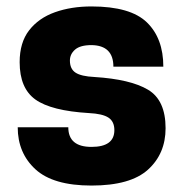

<svg xmlns="http://www.w3.org/2000/svg" viewBox="-20 -563 568 596"><path d="M264 13Q145 13 90 -37.5Q35 -88 35 -168H192Q192 -107 264 -107Q335 -107 335 -159Q335 -186 316.5 -198Q298 -210 256 -212Q139 -219 90 -254Q41 -289 41 -370Q41 -431 70.5 -469Q100 -507 150.5 -525Q201 -543 264 -543Q385 -543 436 -493.5Q487 -444 487 -356H332Q332 -422 264 -423Q229 -423 213 -409Q197 -395 197 -375Q197 -349 214.5 -337.5Q232 -326 273 -324Q385 -317 439.5 -284.5Q494 -252 494 -165Q494 -86 439.5 -36.5Q385 13 264 13Z"/></svg>

Font: Tanohe Sans
Style: Bold
Weight: 700
Designer: Village Type and Design LLC & Cristiano Sobral
Foundry: Cooper Hewitt Smithsonian Design Museum
Version: Version 1.00;September 29, 2021;FontCreator 13.0.0.2655 64-b